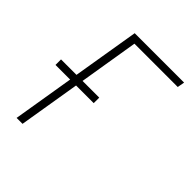

<svg xmlns="http://www.w3.org/2000/svg" viewBox="-204 -859 984 984"><g transform="rotate(45 288.0 -367.5)"><path d="M80 0H123L178 -333H306V-373H185L238 -696H552L559 -735H201L141 -373H29V-333H135Z"/></g></svg>

Font: Iosevka Sparkle Extralight
Style: Italic
Weight: 200
Italic angle: -9°
Designer: Belleve Invis
Foundry: Belleve Invis
Version: Version 4.5.0; ttfautohint (v1.8.3)